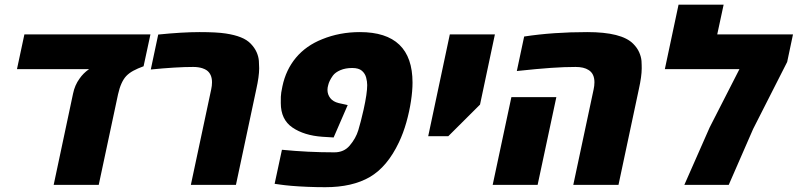

<svg xmlns="http://www.w3.org/2000/svg" viewBox="-20 -777 3353 807"><path d="M205.6 0 287.1 -383.8Q294.4 -419.4 314.5 -446.8Q329.6 -468.8 353 -485.4L354.5 -486.3H51.3L82.5 -632.3H612.3L583.5 -498.5Q558.1 -489.3 540.5 -479.7Q522.9 -470.2 510.7 -457.5Q487.8 -433.1 476.1 -380.4L395 0Z M782.2 0 867.7 -401.4Q871.1 -416.5 871.1 -431.2Q871.1 -464.8 849.6 -481Q842.3 -486.3 830.6 -490.2Q813.5 -495.6 792 -495.6Q756.3 -495.6 711.7 -492.9Q667 -490.2 613.8 -484.9L645 -631.8Q747.1 -642.1 818.8 -642.1Q891.1 -642.1 929 -636.2Q966.8 -630.4 992.2 -620.1Q1018.1 -609.9 1034.2 -593Q1050.3 -576.2 1058.6 -557.6Q1066.9 -538.6 1068.1 -520.8Q1069.3 -502.9 1069.3 -489.7Q1069.3 -456.1 1057.1 -401.4L971.7 0Z M1347.2 9.8Q1311 9.8 1273.7 8.3Q1236.3 6.8 1205.8 4.2Q1175.3 1.5 1158.7 -1L1134.3 -4.4L1165 -147.5Q1219.7 -142.1 1274.7 -139.4Q1329.6 -136.7 1385.3 -136.7Q1425.8 -136.7 1449.7 -165Q1475.6 -195.3 1486.1 -230Q1496.6 -264.6 1508.3 -316.4Q1523.4 -384.3 1523.4 -419.4Q1523.4 -434.1 1519 -450.9Q1514.6 -467.8 1501.2 -479.5Q1487.8 -491.2 1460.4 -491.2Q1432.1 -491.2 1410.9 -482.2Q1389.6 -473.1 1379.4 -459.5Q1363.3 -437 1359.4 -418.9Q1356.4 -408.7 1356.4 -399.4Q1356.4 -379.9 1368.2 -364.7Q1379.9 -349.6 1403.3 -343.8L1441.4 -335.4L1382.3 -199.2L1335.4 -202.1Q1258.3 -207.5 1209.2 -241Q1160.2 -274.4 1160.2 -343.8Q1160.2 -356.4 1160.4 -370.4Q1160.6 -384.3 1167 -414.1Q1181.6 -483.9 1224.1 -534.7Q1266.6 -585.4 1334.5 -612.3Q1407.7 -642.1 1492.7 -642.1Q1713.9 -642.1 1713.9 -429.7Q1713.9 -395.5 1707.3 -351.8Q1700.7 -308.1 1688 -262.9Q1675.3 -217.8 1656.7 -178.7Q1607.9 -75.7 1534.4 -33Q1460.9 9.8 1347.2 9.8Z M1779.8 -204.6 1870.6 -632.3H2060.1L1997.6 -337.4L1864.3 -204.6Z M2389.6 0 2475.1 -401.4Q2478.5 -416.5 2478.5 -431.2Q2478.5 -467.8 2453.6 -482.9Q2434.1 -495.6 2399.4 -495.6Q2352.1 -495.6 2295.7 -491.7Q2239.3 -487.8 2152.3 -478.5L2183.1 -623.5Q2304.7 -642.1 2448.2 -642.1Q2593.3 -642.1 2641.6 -592.8Q2658.2 -576.2 2666.5 -557.4Q2674.8 -538.6 2676.3 -521Q2676.8 -511.7 2677 -504.2Q2677.2 -496.6 2677.2 -489.7Q2677.2 -456.1 2665 -401.4L2579.6 0ZM2050.8 0 2129.4 -368.7H2318.4L2239.7 0Z M2856.4 0 2962.9 -241.7 3087.9 -486.3H2774.4L2832 -757.3H3021.5L2994.6 -632.3H3313L3288.6 -516.6L3145.5 -234.9L3043 0Z"/></svg>

Font: Open Sans ExtraBold
Style: Italic
Weight: 800
Italic angle: -12°
Designer: Monotype Design Team
Foundry: Monotype Imaging Inc.
Version: Version 3.000; ttfautohint (v1.8.4)